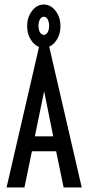

<svg xmlns="http://www.w3.org/2000/svg" viewBox="-20 -828 390 848"><path d="M261 0 228 -160H121L88 0H9L155 -632H195L341 0ZM175 -425 134 -226H215ZM173 -617Q143 -617 121.5 -645Q100 -673 100 -713Q100 -752 121.5 -780Q143 -808 173 -808Q204 -808 225.5 -780Q247 -752 247 -713Q247 -673 225.5 -645Q204 -617 173 -617ZM174 -674Q184 -674 190.5 -685.5Q197 -697 197 -714Q197 -731 190.5 -742.5Q184 -754 174 -754Q163 -754 156.5 -742.5Q150 -731 150 -714Q150 -697 156.5 -685.5Q163 -674 174 -674Z"/></svg>

Font: Inconsolata ExtraCondensed SemiBold
Style: Regular
Weight: 600
Width: 2
Monospace: yes
Designer: Raph Levien, Cyreal, Brenton Simpson
Foundry: Raph Levien, Cyreal, Google
Version: Version 3.001; ttfautohint (v1.8.2.53-6de2)